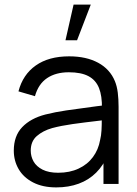

<svg xmlns="http://www.w3.org/2000/svg" viewBox="-20 -800 596 835"><path d="M300 -780 264.8 -625H315.2L374.8 -780ZM224.7 15Q165.7 15 123.9 -6.6Q82.2 -28.2 61.1 -64.5Q40 -100.8 40 -145Q40 -208.7 76.5 -247Q113 -285.3 177.3 -302Q219.7 -312.7 268.7 -319.9Q317.7 -327.2 402 -338.2Q415.3 -339.8 427.4 -341.2Q439.5 -342.7 449.7 -344.3L423.3 -328.7Q424.3 -382.8 410.5 -417.3Q396.7 -451.8 364.7 -468.8Q332.7 -485.7 279.3 -485.7Q222.5 -485.7 184.7 -460.2Q146.8 -434.7 132 -381.7L60.3 -402.7Q79.3 -475.7 135.7 -515.3Q192 -555 280.7 -555Q355.2 -555 406.8 -527.1Q458.3 -499.2 479.7 -447Q488.8 -425 492.2 -397.1Q495.7 -369.2 495.7 -335.3V0H430V-135.7L449 -127.3Q430.3 -81.3 398.3 -49.3Q366.3 -17.3 322.4 -1.2Q278.5 15 224.7 15ZM233 -48.7Q283.2 -48.7 321.8 -66.8Q360.5 -84.8 384.2 -117Q408 -149.2 415.3 -190.7Q420.2 -210.3 421.4 -232.8Q422.7 -255.2 422.7 -285.5V-294.7L450.7 -280L417 -275.7Q344.3 -267.3 295 -260.3Q245.7 -253.3 207 -243Q166.2 -231.3 139.9 -208.2Q113.7 -185.2 113.7 -145Q113.7 -119.8 125.9 -97.9Q138.2 -76 165 -62.3Q191.8 -48.7 233 -48.7Z"/></svg>

Font: Hauora
Style: Regular
Weight: 400
Designer: Wayne Shih
Foundry: WCYS
Version: Version 1.001